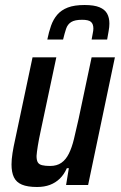

<svg xmlns="http://www.w3.org/2000/svg" viewBox="-20 -739 485 767"><path d="M128 8Q90 8 67.5 -1.5Q45 -11 35.5 -31Q26 -51 26 -82Q26 -102 30 -127.5Q34 -153 41 -184L110 -510H205L143 -218Q135 -181 131 -156Q127 -131 126 -116Q126 -99 131 -90.5Q136 -82 148.5 -79Q161 -76 180 -76Q207 -76 225 -88.5Q243 -101 255 -125Q267 -149 275.5 -184Q284 -219 294 -264L346 -510H439L332 0H244L255 -67H247Q236 -42 219 -25.5Q202 -9 179.5 -0.5Q157 8 128 8ZM169 -581Q175 -611 184 -636.5Q193 -662 209 -680.5Q225 -699 251 -709Q277 -719 318 -719Q356 -719 377.5 -710Q399 -701 408 -684.5Q417 -668 417 -645Q417 -631 414 -615Q411 -599 408 -581H346Q348 -594 350.5 -605.5Q353 -617 353 -625Q353 -643 343.5 -651.5Q334 -660 308 -660Q279 -660 264.5 -651Q250 -642 244 -624Q238 -606 232 -581Z"/></svg>

Font: Saira Condensed Medium
Style: Italic
Weight: 500
Width: 3
Italic angle: -12°
Designer: Hector Gatti with collaboration of the Omnibus-Type team
Foundry: Omnibus-Type
Version: Version 1.101